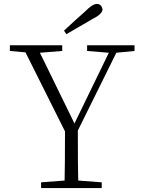

<svg xmlns="http://www.w3.org/2000/svg" viewBox="-20 -952 722 972"><path d="M304 -797Q360 -849 412 -895Q448 -932 470 -932Q494 -932 499 -905Q499 -881 447 -855Q382 -817 316 -779ZM421 -694V-723H661V-694L569 -685L374 -291Q374 -104 376 -38L495 -29V0H188V-29L307 -38Q309 -104 309 -287L109 -687L30 -694V-723H295V-694L182 -685L357 -327L531 -685Z"/></svg>

Font: Minh Nguyen ExtraLight
Style: Regular
Weight: 250
Designer: Ryoko NISHIZUKA 西塚涼子 (kana & ideographs); Frank Grießhammer (Latin, Greek & Cyrillic); Wenlong ZHANG 张文龙 (bopomofo); San
Foundry: Adobe
Version: Version 1.100;July 7, 2023;FontCreator 14.0.0.2814 64-bit